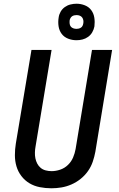

<svg xmlns="http://www.w3.org/2000/svg" viewBox="-20 -1003 640 1031"><path d="M256 8Q224 8 193.5 2Q163 -4 138 -19Q113 -34 95 -57.5Q77 -81 68.5 -109.5Q60 -138 60 -169.5Q60 -201 65 -232L149 -735H257L171 -217Q168 -201 167.5 -184.5Q167 -168 170 -153Q173 -138 180 -124.5Q187 -111 198.5 -101.5Q210 -92 225.5 -88Q241 -84 257 -84Q280 -84 303.5 -92Q327 -100 345 -117.5Q363 -135 372.5 -157.5Q382 -180 386 -203L474 -735H582L492 -188Q487 -161 478 -134.5Q469 -108 452.5 -84.5Q436 -61 413 -42.5Q390 -24 363.5 -12.5Q337 -1 310 3.5Q283 8 256 8ZM391 -787Q367 -787 345.5 -795.5Q324 -804 311 -821.5Q298 -839 294.5 -862Q291 -885 295 -909Q297 -925 305.5 -940Q314 -955 328 -965Q342 -975 358.5 -979Q375 -983 391 -983Q414 -983 435.5 -974.5Q457 -966 470 -948.5Q483 -931 486.5 -908Q490 -885 487 -861Q484 -845 475.5 -830Q467 -815 453 -805Q439 -795 423 -791Q407 -787 391 -787ZM391 -848Q397 -848 403 -849.5Q409 -851 414.5 -854.5Q420 -858 423 -864Q426 -870 427 -876Q429 -885 427.5 -894Q426 -903 421 -909.5Q416 -916 408 -919Q400 -922 391 -922Q385 -922 378.5 -920.5Q372 -919 367 -915.5Q362 -912 358.5 -906Q355 -900 354 -894Q353 -885 354 -876Q355 -867 360 -860.5Q365 -854 373.5 -851Q382 -848 391 -848Z"/></svg>

Font: Iosevka SS04 Semibold Extended
Style: Italic
Weight: 600
Width: 7
Italic angle: -9°
Monospace: yes
Designer: Belleve Invis
Foundry: Belleve Invis
Version: Version 19.0.0; ttfautohint (v1.8.4)